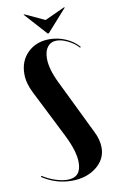

<svg xmlns="http://www.w3.org/2000/svg" viewBox="-95 -903 576 963"><g transform="rotate(-10 193.0 -421.5)"><path d="M96.2 -853H102.1L201.2 -807.1L300.8 -853H307.1L205.1 -738.8H199.2ZM240.2 -75.2Q240.2 -130.9 198.2 -215.8L74.2 -461.9Q48.8 -511.2 48.8 -559.1Q48.8 -625 91.8 -667Q134.8 -709 202.1 -709Q245.1 -709 284.7 -691.9Q324.2 -674.8 351.1 -644L347.2 -640.1Q327.6 -663.1 295.4 -679.4Q263.2 -695.8 236.8 -695.8Q207.5 -695.8 190.7 -674.6Q173.8 -653.3 173.8 -615.2Q173.8 -561.5 210 -487.8L345.2 -210Q366.2 -168.5 366.2 -127.9Q366.2 -68.8 316.2 -29.5Q266.1 9.8 190.9 9.8Q110.4 9.8 41 -36.1L44.9 -41Q72.8 -22.5 107.7 -10.7Q142.6 1 170.9 1Q240.2 1 240.2 -75.2Z"/></g></svg>

Font: Moniqa Black Display
Style: Regular
Weight: 900
Designer: Rajesh Rajput
Foundry: Rajesh Rajput
Version: Version 1.000